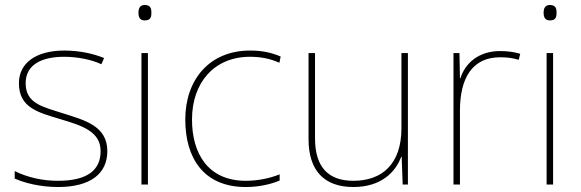

<svg xmlns="http://www.w3.org/2000/svg" viewBox="-20 -741 2332 771"><path d="M411 -134C411 -235 321 -258 233 -286C152 -312 83 -325 83 -407C83 -478 142 -513 238 -513C291 -513 350 -501 387 -483L398 -508C356 -525 301 -538 238 -538C126 -538 56 -489 56 -407C56 -309 131 -290 224 -262C312 -236 384 -212 384 -134C384 -60 334 -15 213 -15C151 -15 92 -28 39 -54V-24C77 -7 140 10 213 10C345 10 411 -45 411 -134Z M561 -721C541 -721 536 -706 536 -690C536 -673 541 -659 561 -659C585 -659 588 -673 588 -690C588 -706 585 -721 561 -721ZM574 -528H548V0H574Z M967 10C1022 10 1070 -2 1103 -16V-41C1064 -25 1015 -15 967 -15C815 -15 751 -125 751 -261C751 -409 840 -513 984 -513C1022 -513 1062 -507 1102 -489L1107 -514C1070 -530 1032 -538 984 -538C822 -538 724 -422 724 -261C724 -106 798 10 967 10Z M1618 -528H1592V-226C1592 -82 1514 -15 1399 -15C1300 -15 1245 -68 1245 -186V-528H1219V-182C1219 -57 1281 10 1399 10C1511 10 1568 -50 1591 -111H1593L1597 0H1618Z M1988 -536C1903 -536 1848 -488 1829 -427H1827L1825 -528H1801V0H1827V-297C1827 -428 1877 -511 1988 -511C2018 -511 2038 -508 2063 -501L2069 -525C2045 -532 2020 -536 1988 -536Z M2188 -721C2168 -721 2163 -706 2163 -690C2163 -673 2168 -659 2188 -659C2212 -659 2215 -673 2215 -690C2215 -706 2212 -721 2188 -721ZM2201 -528H2175V0H2201Z"/></svg>

Font: Noto Sans Gujarati UI Thin
Style: Regular
Weight: 100
Designer: Jelle Bosma - Monotype Design Team, Universal Thirst
Foundry: Monotype Imaging Inc.
Version: Version 2.106